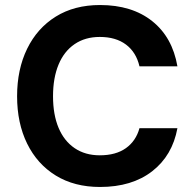

<svg xmlns="http://www.w3.org/2000/svg" viewBox="-20 -732 774 764"><path d="M378 12Q276 12 202 -33.5Q128 -79 88 -160.5Q48 -242 48 -349Q48 -456 88 -538Q128 -620 202 -666Q276 -712 378 -712Q505 -712 585.5 -648Q666 -584 686 -468H535Q522 -524 481.5 -554.5Q441 -585 377 -585Q319 -585 277 -556.5Q235 -528 213 -475Q191 -422 191 -349Q191 -276 213 -223.5Q235 -171 277 -142.5Q319 -114 377 -114Q441 -114 481 -142.5Q521 -171 535 -222H686Q666 -113 585.5 -50.5Q505 12 378 12Z"/></svg>

Font: DM Sans 9pt ExtraBold
Style: Regular
Weight: 800
Version: Version 4.004;gftools[0.9.30]